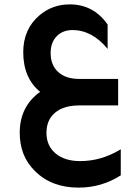

<svg xmlns="http://www.w3.org/2000/svg" viewBox="-20 -481 621 876"><path d="M531 319Q444 375 338 375Q215 375 139 299Q70 231 70 125Q70 5 163 -62Q86 -125 86 -243Q86 -348 160 -411Q219 -461 298 -461Q407 -461 471 -369V-258Q400 -344 310 -344Q264 -343 237.5 -314.5Q211 -286 211 -239Q211 -184 245.5 -152.5Q280 -121 340 -121H519V0H342Q271 0 231.5 33Q192 66 192 125Q192 184 233.5 219Q275 254 346 254Q443 254 531 200Z"/></svg>

Font: Space Grotesk
Style: Bold
Weight: 700
Designer: Florian Karsten
Foundry: Florian Karsten
Version: Version 2.000